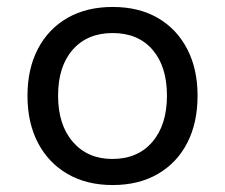

<svg xmlns="http://www.w3.org/2000/svg" viewBox="-20 -523 648 552"><path d="M304 9Q229 9 174 -23Q119 -55 89 -112.5Q59 -170 59 -248Q59 -325 89 -382.5Q119 -440 174 -471.5Q229 -503 304 -503Q379 -503 433.5 -471.5Q488 -440 518 -382.5Q548 -325 548 -248Q548 -170 518.5 -112.5Q489 -55 434 -23Q379 9 304 9ZM303 -66Q376 -66 418 -115Q460 -164 460 -248Q460 -332 418.5 -380Q377 -428 304 -428Q231 -428 189 -380Q147 -332 147 -248Q147 -164 189.5 -115Q232 -66 303 -66Z"/></svg>

Font: Nunito Sans 8pt
Style: Regular
Weight: 400
Version: Version 3.101;gftools[0.9.27]